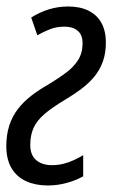

<svg xmlns="http://www.w3.org/2000/svg" viewBox="-21 -565 353 595"><path d="M127 9.8Q89.4 9.8 60.5 -3.2Q31.7 -16.1 15.4 -42.7Q-1 -69.3 -1.5 -110.8Q-1.5 -147.5 7.8 -176Q17.1 -204.6 34.4 -227.1Q51.8 -249.5 75.7 -268.1Q99.6 -286.6 128.9 -303.2Q158.7 -321.3 182.6 -338.9Q206.5 -356.4 220.7 -378.4Q234.9 -400.4 234.9 -431.2Q234.9 -457 219.7 -469.7Q204.6 -482.4 179.2 -482.4Q154.3 -482.4 133.8 -474.4Q113.3 -466.3 94.7 -455.6L75.7 -510.7Q103 -527.8 131.6 -536.4Q160.2 -544.9 189.9 -544.9Q227.5 -544.9 253.7 -531.7Q279.8 -518.6 293.5 -493.7Q307.1 -468.8 307.1 -433.1Q307.1 -399.9 297.6 -373.8Q288.1 -347.7 271 -327.1Q253.9 -306.6 231.2 -289.6Q208.5 -272.5 182.1 -256.8Q141.1 -232.4 117.2 -211.9Q93.3 -191.4 83 -168.7Q72.8 -146 72.8 -115.7Q72.8 -84.5 91.1 -68.8Q109.4 -53.2 140.1 -53.2Q158.7 -53.2 175.3 -57.4Q191.9 -61.5 207.3 -68.6Q222.7 -75.7 236.8 -84V-18.6Q211.9 -4.9 183.8 2.4Q155.8 9.8 127 9.8Z"/></svg>

Font: Open Sans Condensed
Style: Italic
Weight: 400
Width: 3
Italic angle: -12°
Designer: Monotype Design Team
Foundry: Monotype Imaging Inc.
Version: Version 3.000